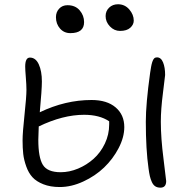

<svg xmlns="http://www.w3.org/2000/svg" viewBox="-20 -927 873 893"><path d="M538.1 -783.2Q511.2 -783.2 491.2 -804.2Q471.2 -825.2 471.2 -852.1Q471.2 -875.5 487.5 -891.4Q503.9 -907.2 528.8 -907.2Q560.5 -907.2 581.3 -883.1Q602.1 -858.9 602.1 -831.1Q602.1 -812.5 585.9 -797.9Q569.8 -783.2 538.1 -783.2ZM307.1 -772.9Q277.8 -772.9 259 -794.4Q240.2 -815.9 240.2 -847.2Q240.2 -870.6 255.1 -886.7Q270 -902.8 293.9 -902.8Q330.1 -902.8 350.6 -878.9Q371.1 -855 371.1 -824.2Q371.1 -772.9 307.1 -772.9ZM726.1 -54.2Q711.9 -54.2 702.1 -60.5Q692.4 -66.9 686.3 -80.3Q680.2 -93.8 677 -107.7Q673.8 -121.6 670.9 -143.1Q658.2 -231.9 658.2 -360.8Q658.2 -443.8 678.2 -587.9Q681.2 -606.9 682.9 -616.9Q684.6 -627 688.2 -638.7Q691.9 -650.4 697 -655.3Q702.1 -660.2 710 -660.2Q729 -660.2 738.5 -636.7Q748 -613.3 748 -578.1Q748 -572.3 738 -495.4Q728 -418.5 728 -360.8Q728 -285.2 740.5 -188Q752.9 -90.8 752.9 -85Q752.9 -54.2 726.1 -54.2ZM257.8 -57.1Q213.9 -57.1 181.4 -70.1Q148.9 -83 130.9 -102.8Q112.8 -122.6 102.1 -152.8Q91.3 -183.1 88.1 -210.7Q85 -238.3 85 -273.9Q85 -309.6 94 -393.1Q103 -476.6 103 -508.8Q103 -532.2 100.1 -567.4Q97.2 -602.5 97.2 -617.2Q97.2 -659.2 119.1 -659.2Q146 -659.2 160.4 -627.7Q174.8 -596.2 174.8 -547.9Q174.8 -511.2 165 -404.8Q283.7 -461.9 405.8 -461.9Q477.5 -461.9 517.8 -427.5Q558.1 -393.1 558.1 -335.9Q558.1 -288.6 531.7 -238Q505.4 -187.5 464.1 -147.9Q422.9 -108.4 367.4 -82.8Q312 -57.1 257.8 -57.1ZM158.2 -276.9Q158.2 -194.3 179.4 -160.2Q200.7 -126 262.2 -126Q302.7 -126 343 -142.8Q383.3 -159.7 415.5 -188.5Q447.8 -217.3 467.8 -259.3Q487.8 -301.3 487.8 -348.1V-362.8Q442.9 -393.1 371.1 -393.1Q272.5 -393.1 160.2 -338.9Q158.2 -296.9 158.2 -276.9Z"/></svg>

Font: Shantell Sans Irregular Bouncy
Style: Regular
Weight: 300
Designer: Stephen Nixon, Anya Danilova, Shantell Martin
Foundry: Arrow Type
Version: Version 1.006;[9816181b4]